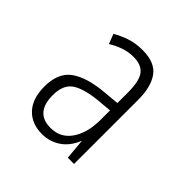

<svg xmlns="http://www.w3.org/2000/svg" viewBox="-104 -798 479 479"><g transform="rotate(45 135.5 -559.0)"><path d="M137 -722Q181 -722 199 -697Q217 -672 217 -627V-400H195L190 -455Q178 -425 156 -410.5Q134 -396 108 -396Q71 -396 49.5 -419Q28 -442 28 -484Q28 -533 57.5 -554Q87 -575 143 -580L186 -584V-622Q186 -662 173.5 -678Q161 -694 133 -694Q115 -694 98 -688Q81 -682 67 -673L57 -699Q74 -709 93.5 -715.5Q113 -722 137 -722ZM153 -555Q105 -551 81.5 -536.5Q58 -522 58 -484Q58 -422 112 -422Q147 -422 166.5 -450.5Q186 -479 186 -525V-558Z"/></g></svg>

Font: Noto Sans Tamil ExtraCondensed ExtraLight
Style: Regular
Weight: 200
Width: 2
Designer: Jelle Bosma - Monotype Design Team
Foundry: Monotype Imaging Inc.
Version: Version 2.004; ttfautohint (v1.8.4.7-5d5b)